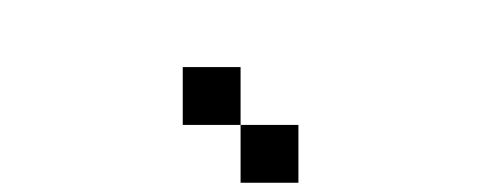

<svg xmlns="http://www.w3.org/2000/svg" viewBox="-20 -270 1040 415"><path d="M395 -250V-247.5ZM395 -247.5V-240ZM375 -125H500V0H375ZM500 0H625V125H500Z"/></svg>

Font: Dogica
Style: Regular
Weight: 400
Monospace: yes
Designer: Roberto Mocci
Version: Version 001.012